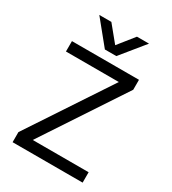

<svg xmlns="http://www.w3.org/2000/svg" viewBox="-210 -993 989 1104"><g transform="rotate(30 284.5 -441.5)"><path d="M502 -674V-608L146 -69H517V0H52V-67L408 -605H57V-674ZM321 -727H245L118 -883H198L284 -778L368 -883H448Z"/></g></svg>

Font: Hind
Style: Regular
Weight: 400
Designer: Manushi Parikh, Satya Rajpurohit
Foundry: Indian Type Foundry
Version: Version 2.000;PS 1.0;hotconv 1.0.79;makeotf.lib2.5.61930